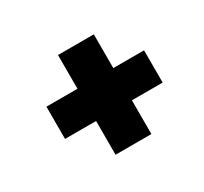

<svg xmlns="http://www.w3.org/2000/svg" viewBox="-82 -634 591 557"><g transform="rotate(-30 213.5 -355.0)"><path d="M386 -409V-301H283V-188H163V-301H59V-409H163V-522H283V-409Z"/></g></svg>

Font: Raleway Thin
Style: Bold Italic
Weight: 700
Italic angle: -12°
Version: Version 4.026